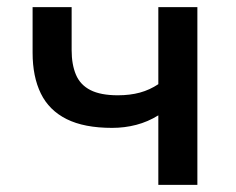

<svg xmlns="http://www.w3.org/2000/svg" viewBox="-20 -516 660 536"><path d="M422 0V-194Q393 -176 360.5 -167.5Q328 -159 293 -159Q215 -159 166 -183.5Q117 -208 94 -255Q71 -302 71 -369V-496H180V-376Q180 -336 192 -307.5Q204 -279 232.5 -264.5Q261 -250 309 -250Q343 -250 370.5 -257.5Q398 -265 422 -281V-496H531V0Z"/></svg>

Font: Nunito Sans 8pt SemiBold
Style: Regular
Weight: 600
Version: Version 3.101;gftools[0.9.27]